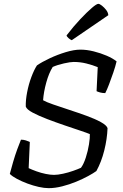

<svg xmlns="http://www.w3.org/2000/svg" viewBox="-20 -978 638 998"><path d="M233 0Q210 0 181 -6.5Q152 -13 122.5 -24Q93 -35 68.5 -48Q44 -61 31 -74Q38 -101 48 -135.5Q58 -170 69.5 -201.5Q81 -233 89 -252Q103 -252 115 -248Q127 -244 135 -240L129 -104Q146 -96 169.5 -87.5Q193 -79 217.5 -74Q242 -69 261 -69Q280 -69 307.5 -75Q335 -81 360.5 -90Q386 -99 401 -106Q415 -125 426 -159Q437 -193 442.5 -227.5Q448 -262 447 -281Q433 -287 397 -299Q361 -311 315.5 -326.5Q270 -342 225.5 -359Q181 -376 150 -392.5Q119 -409 114 -424Q113 -457 121 -498.5Q129 -540 143 -577.5Q157 -615 172 -638Q198 -656 238.5 -675Q279 -694 322 -707Q365 -720 398 -720Q431 -720 467 -711Q503 -702 534.5 -688.5Q566 -675 586 -659Q580 -633 569 -601Q558 -569 547 -540Q536 -511 527 -494Q512 -494 500 -497.5Q488 -501 482 -504L488 -629Q461 -640 429 -648Q397 -656 363 -656Q346 -656 312.5 -648.5Q279 -641 254 -630Q234 -598 220.5 -549Q207 -500 204 -457Q219 -448 256.5 -435Q294 -422 340 -407Q386 -392 430 -376Q474 -360 504 -343.5Q534 -327 539 -312Q537 -256 522 -196Q507 -136 481 -89Q466 -78 438.5 -63Q411 -48 376 -33.5Q341 -19 303.5 -9.5Q266 0 233 0ZM353 -769Q345 -772 336 -780Q327 -788 326 -794Q363 -842 397.5 -878.5Q432 -915 457 -936.5Q482 -958 491 -958Q498 -958 510 -948.5Q522 -939 532 -926Q542 -913 543 -899Z"/></svg>

Font: Texturina Light
Style: Italic
Weight: 300
Italic angle: -11°
Designer: Guillermo Torres Carreño
Foundry: Omnibus-Type
Version: Version 1.002; ttfautohint (v1.8.3)